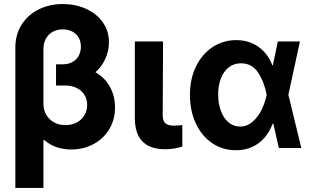

<svg xmlns="http://www.w3.org/2000/svg" viewBox="-20 -737 1557 956"><path d="M552.7 -202.3Q552.7 -141.9 524.2 -94.1Q495.6 -46.3 445.7 -19.5Q395.7 7.3 335.1 7.3Q297.3 7.3 263.5 -3.6Q229.6 -14.6 200.9 -39.5L196.2 -37.6V-220.7Q196.4 -191.2 209.7 -167.1Q223 -142.9 247.7 -128.5Q272.3 -114.1 305.6 -114.1Q338 -114.1 362.7 -127.5Q387.4 -140.8 400.7 -163.7Q414 -186.5 414 -214.3Q414 -243.7 399.7 -265.9Q385.4 -288 360.7 -299.6Q335.9 -311.2 305.2 -311.2H259V-408.8H325.7Q396.8 -408.8 448.4 -381.2Q500 -353.7 526.4 -306.5Q552.7 -259.4 552.7 -202.3ZM522.3 -527.3Q522.5 -476.7 497.3 -430.2Q472.1 -383.6 423.7 -354.2Q375.4 -324.9 311.1 -324.9H259V-416.7H290.6Q322.9 -416.7 343.9 -430Q364.8 -443.3 373.8 -462.9Q382.9 -482.5 382.7 -504.8Q382.9 -529.8 371.8 -549.4Q360.8 -569.1 340.2 -579.9Q319.7 -590.7 292.8 -590.7Q264.9 -590.7 243.3 -579.2Q221.7 -567.6 209 -545.2Q196.2 -522.8 196.2 -492V198.9H56.4V-500.6Q56.4 -565.2 87.8 -614.4Q119.2 -663.6 172.9 -690.2Q226.7 -716.9 292.8 -716.9Q355.1 -716.9 407.8 -693.4Q460.5 -669.9 491.4 -626.7Q522.3 -583.5 522.3 -527.3Z M791.9 -530.4 790.1 -164.7Q790.3 -143.7 796.6 -132.3Q803 -121 815.1 -116.2Q827.1 -111.3 846.1 -111.3Q858.5 -111.3 867.9 -112.3Q877.2 -113.3 887.8 -114.3V-7.5Q868.9 -1 846.9 2.6Q824.9 6.1 801.2 6.1Q754.2 6.1 721 -9.8Q687.8 -25.8 669.7 -60Q651.6 -94.3 651.4 -147.9V-530.4Z M925.8 -265.2Q925.8 -344.3 956.1 -406.5Q986.5 -468.6 1039.3 -503Q1092 -537.3 1156.7 -537.3Q1199 -537.3 1234.4 -522.1Q1269.8 -506.9 1295.4 -478.8Q1321.1 -450.8 1336 -412.1H1379.8L1415.5 -266.6L1480.3 0H1368.6L1307.6 -266.6Q1294.6 -331.9 1264.3 -376.8Q1233.9 -421.8 1179.6 -421.8Q1144.9 -421.8 1119.4 -402Q1093.9 -382.3 1080.1 -347Q1066.3 -311.7 1066.3 -266.2Q1066.3 -220.5 1080.1 -184.1Q1093.8 -147.7 1118.4 -127.3Q1142.9 -106.8 1174.9 -106.8Q1210.2 -106.8 1237.8 -131Q1265.4 -155.2 1282.5 -190.5Q1299.7 -225.9 1307.6 -263.8L1363.2 -530.4H1473.4L1415.5 -263.8L1379.8 -121.2H1337.8Q1323 -81.9 1298 -52.4Q1273 -22.9 1236.8 -5.9Q1200.6 11.2 1154.3 11Q1088.1 10.8 1036.2 -24.5Q984.2 -59.7 955 -122.4Q925.8 -185.1 925.8 -265.2Z"/></svg>

Font: Pretendard Variable
Style: Regular
Weight: 400
Designer: Base glyphs from Inter by Rasmus Andersson; Hangul glyphs from Noto Sans CJK(Source Han Sans) by Jang Soo-young and Kang
Foundry: Kil Hyung-jin
Version: Version 1.100;FEAKit 1.0